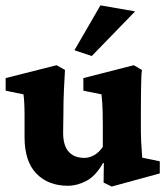

<svg xmlns="http://www.w3.org/2000/svg" viewBox="-20 -681 622 714"><path d="M508.8 -94.7 574.2 -81.1V-36.1L395.5 12.7L365.2 -2L366.2 -74.2L363.3 -75.2Q335.9 -26.4 301.3 -8.3Q266.6 9.8 232.4 9.8Q159.2 9.8 115.2 -35.6Q71.3 -81.1 71.3 -170.9V-253.9Q71.3 -277.3 70.3 -295.9Q69.3 -314.5 67.4 -330.1L1 -343.8V-390.6L190.4 -438.5L221.7 -420.9Q219.7 -392.6 217.8 -348.6Q215.8 -304.7 215.8 -260.7L214.8 -187.5Q214.8 -139.6 235.4 -116.7Q255.9 -93.8 293.9 -93.8Q311.5 -93.8 330.1 -104Q348.6 -114.3 362.3 -134.8V-218.8Q362.3 -245.1 361.8 -263.2Q361.3 -281.2 360.4 -296.4Q359.4 -311.5 357.4 -330.1L290 -343.8V-390.6L477.5 -438.5L507.8 -420.9Q505.9 -408.2 505.4 -388.7Q504.9 -369.1 504.4 -340.3Q503.9 -311.5 503.9 -272.5V-191.4Q503.9 -177.7 504.9 -154.8Q505.9 -131.8 508.8 -94.7ZM321.3 -472.7 256.8 -494.1 353.5 -661.1 482.4 -638.7Z"/></svg>

Font: Crimson Pro ExtraBold
Style: Regular
Weight: 800
Designer: Jacques Le Bailly
Foundry: Baron von Fonthausen
Version: Version 1.003